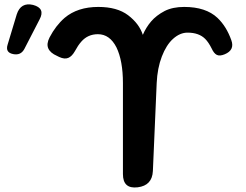

<svg xmlns="http://www.w3.org/2000/svg" viewBox="-20 -832 1102 859"><path d="M530 -460Q530 -560 501 -620Q471 -679 418 -679Q373 -679 344 -646Q336 -637 329 -626.5Q322 -616 315 -603Q302 -580 285.5 -573Q269 -566 245 -577L235 -582Q205 -595 196 -615.5Q187 -636 202 -665Q229 -717 269 -752Q327 -801 420 -801Q504 -801 553 -764Q603 -726 619 -676Q633 -709 656 -736Q679 -763 717 -783Q753 -801 804 -801Q901 -801 953 -752Q973 -733 988.5 -708Q1004 -683 1015 -652Q1031 -608 985 -589Q963 -580 950 -586.5Q937 -593 927 -615Q913 -643 898 -658Q870 -686 819 -686Q785 -686 754 -658Q724 -631 704 -579Q684 -527 681 -460L664 -67Q661 -2 596 6Q530 14 530 -53ZM39 -590Q3 -597 14 -632L55 -768Q73 -823 128 -810Q184 -795 157 -745L89 -613Q73 -583 39 -590Z"/></svg>

Font: MaokenZhuyuanTi
Style: Regular
Weight: 400
Designer: Fontworks Inc & LongZhuTi team: ZERO子、时光羊、荆南、频凡、刘鹏、Little White Dog、帆影Magmeta、奈白不弍、白日月球、ChaoTawei、雨三（排名不分先后）
Version: Version 1.000; 20230222